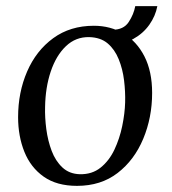

<svg xmlns="http://www.w3.org/2000/svg" viewBox="-20 -595 561 626"><path d="M286 -511Q340 -511 383 -485.5Q426 -460 451 -411Q476 -362 476 -292Q476 -212 447 -142.5Q418 -73 363.5 -31Q309 11 231 11Q165 11 122.5 -19Q80 -49 59.5 -100Q39 -151 39 -213Q39 -294 68.5 -362Q98 -430 153.5 -470.5Q209 -511 286 -511ZM271 -474Q227 -475 195 -444.5Q163 -414 145.5 -362Q128 -310 127 -246Q126 -212 131 -174Q136 -136 148.5 -103Q161 -70 183.5 -49Q206 -28 240 -27Q280 -26 308 -48.5Q336 -71 353 -107Q370 -143 378.5 -184Q387 -225 388 -261Q389 -296 384.5 -333Q380 -370 367 -402Q354 -434 331 -453.5Q308 -473 271 -474ZM338 -450 347 -498Q383 -498 399.5 -523Q416 -548 421 -575H493Q487 -543 467 -514.5Q447 -486 414.5 -468Q382 -450 338 -450Z"/></svg>

Font: Lora
Style: Italic
Weight: 400
Italic angle: -3°
Designer: Olga Karpushina, Alexei Vanyashin (Cyrillic)
Foundry: Cyreal
Version: Version 3.008